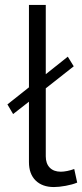

<svg xmlns="http://www.w3.org/2000/svg" viewBox="-20 -750 332 776"><path d="M97 -339 33 -289 10 -328 97 -397V-730H165V-450L254 -521L278 -482L165 -393V-118Q165 -89 181 -72.5Q197 -56 226 -56Q237 -56 252 -59Q267 -62 280 -67L292 -12Q273 -4 245.5 1Q218 6 198 6Q151 6 124 -20.5Q97 -47 97 -95Z"/></svg>

Font: Boldmen
Style: Regular
Weight: 400
Designer: Matt McInerney, Pablo Impallari, Rodrigo Fuenzalida
Foundry: LIVING CONCEPT
Version: Version 1.000